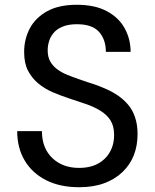

<svg xmlns="http://www.w3.org/2000/svg" viewBox="-20 -762 642 796"><path d="M308.1 14.2Q228.5 14.2 170.9 -15.1Q113.3 -44.4 82.3 -96.7Q51.3 -148.9 51.3 -218.3H153.8Q153.8 -147 198.2 -105.5Q240.7 -65.9 308.1 -65.9Q374 -65.9 412.6 -102.5Q431.2 -119.6 442.1 -145Q453.1 -170.4 453.1 -202.6Q453.1 -238.8 438.2 -262.7Q423.3 -286.6 395 -303.7Q368.7 -319.8 335.2 -331.1Q301.8 -342.3 266.6 -354Q228.5 -366.7 197 -380.4Q165.5 -394 138.7 -416Q112.3 -438 96.2 -468.8Q80.1 -499.5 80.1 -546.9Q80.1 -599.6 103.5 -644Q127 -688.5 175.3 -715.3Q223.6 -742.2 298.3 -742.2Q374 -742.2 423.6 -715.3Q473.1 -688.5 497.3 -644Q521.5 -599.6 521.5 -546.9H418.9Q418.9 -598.1 390.6 -629.9Q362.3 -661.6 298.8 -661.6Q267.6 -661.6 244.9 -653.6Q222.2 -645.5 207.5 -631.3Q191.9 -615.7 184.8 -595.2Q177.7 -574.7 177.7 -553.7Q177.7 -525.4 188.5 -506.8Q199.2 -488.3 216.3 -475.6Q234.9 -461.4 259 -451.7Q283.2 -441.9 309.1 -433.1Q333 -424.8 340.8 -422.1Q348.6 -419.4 351.6 -418.7Q354.5 -418 364.3 -414.6Q390.1 -406.2 418.2 -393.8Q446.3 -381.3 469.2 -365.7Q492.7 -349.6 511.2 -327.9Q529.8 -306.2 540 -275.4Q550.3 -245.1 550.3 -206.5Q550.3 -108.4 487.8 -48.8Q457 -19 412.1 -2.4Q367.2 14.2 308.1 14.2Z"/></svg>

Font: Vazir Code Hack
Style: Code-Hack
Weight: 400
Foundry: DejaVu fonts team - Redesigned by Saber Rastikerdar
Version: Version 1.1.2